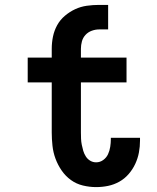

<svg xmlns="http://www.w3.org/2000/svg" viewBox="-20 -755 640 783"><path d="M372 8Q345 8 318 1.5Q291 -5 269 -21Q247 -37 231.5 -59.5Q216 -82 206.5 -107.5Q197 -133 194 -160.5Q191 -188 191 -215V-419H93V-520H191V-556Q191 -581 196 -605.5Q201 -630 213 -652Q225 -674 244.5 -690.5Q264 -707 286.5 -717.5Q309 -728 334 -731.5Q359 -735 384 -735H421V-635H384Q369 -635 354 -629.5Q339 -624 328.5 -612.5Q318 -601 314 -586Q310 -571 310 -556V-520H496V-419H310V-215Q310 -202 310.5 -189.5Q311 -177 313.5 -164.5Q316 -152 319.5 -140Q323 -128 330 -117Q337 -106 348 -99.5Q359 -93 372 -93Q388 -93 401 -102.5Q414 -112 420.5 -126Q427 -140 429.5 -156Q432 -172 432 -187V-193H551V-182Q551 -157 546.5 -133Q542 -109 531.5 -86.5Q521 -64 504.5 -45Q488 -26 466.5 -14Q445 -2 421 3Q397 8 372 8Z"/></svg>

Font: Iosevka Fixed Extended
Style: Bold
Weight: 700
Width: 7
Monospace: yes
Designer: Belleve Invis
Foundry: Belleve Invis
Version: Version 24.1.1; ttfautohint (v1.8.4)